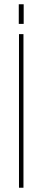

<svg xmlns="http://www.w3.org/2000/svg" viewBox="-20 -880 199 900"><path d="M69 0H90V-720H69ZM68 -768H91V-860H68Z"/></svg>

Font: Aspekta 50
Style: Regular
Weight: 50
Designer: Ivo Dolenc
Version: Version 2.000